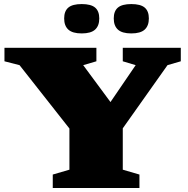

<svg xmlns="http://www.w3.org/2000/svg" viewBox="-20 -948 947 968"><path d="M78.5 -619.5 2.5 -639V-707H466V-639L399.5 -619.5L537 -433.5L664 -619.5L599 -639V-707H891.5V-639L824.5 -619.5L599 -301V-92.5L683 -68V0H246V-68L330 -92.5V-300ZM392 -779.5Q345.5 -779.5 324.5 -798.8Q303.5 -818 303.5 -855Q303.5 -892 324.5 -909.8Q345.5 -927.5 392 -927.5Q438.5 -927.5 459.5 -909.8Q480.5 -892 480.5 -855Q480.5 -818 459.5 -798.8Q438.5 -779.5 392 -779.5ZM642 -779.5Q595.5 -779.5 574.5 -798.8Q553.5 -818 553.5 -855Q553.5 -892 574.5 -909.8Q595.5 -927.5 642 -927.5Q688.5 -927.5 709.5 -909.8Q730.5 -892 730.5 -855Q730.5 -818 709.5 -798.8Q688.5 -779.5 642 -779.5Z"/></svg>

Font: Newsreader 6pt ExtraBold
Style: Regular
Weight: 800
Designer: Hugues Gentile
Foundry: Production Type
Version: Version 1.003; ttfautohint (v1.8.3)